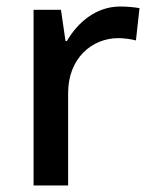

<svg xmlns="http://www.w3.org/2000/svg" viewBox="-20 -620 465 589"><path d="M349 -600C275 -600 219 -552 185 -494H181L167 -590H83V-51H189V-335C189 -441 262 -503 343 -503C360 -503 382 -500 397 -496L408 -595C392 -598 368 -600 349 -600Z"/></svg>

Font: Noto Sans Tamil UI Medium
Style: Regular
Weight: 500
Designer: Jelle Bosma - Monotype Design Team
Foundry: Monotype Imaging Inc.
Version: Version 2.004